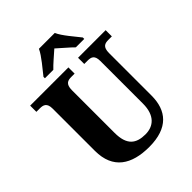

<svg xmlns="http://www.w3.org/2000/svg" viewBox="-257 -1073 1225 1225"><g transform="rotate(-45 355.5 -460.5)"><path d="M205 -784V-771H281C303 -795 353 -837 382 -863C410 -837 463 -793 484 -771H560V-784C531 -822 473 -886 454 -931H311C291 -886 234 -822 205 -784ZM366 10C538 10 608 -78 608 -212V-595C608 -651 633 -658 665 -658H696V-714H447V-658H477C509 -658 533 -651 533 -599V-214C533 -109 479 -64 406 -64C323 -64 273 -99 273 -210V-595C273 -651 299 -658 330 -658H360V-714H15V-658H46C77 -658 103 -651 103 -599V-218C103 -54 209 10 366 10Z"/></g></svg>

Font: Noto Serif Bengali SemiCondensed ExtraBold
Style: Regular
Weight: 800
Width: 4
Designer: Juan Bruce, Universal Thirst, Indian Type Foundry and the Monotype Design Team.
Foundry: Monotype Imaging Inc.
Version: Version 2.003